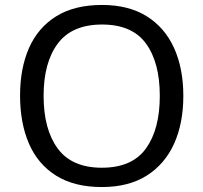

<svg xmlns="http://www.w3.org/2000/svg" viewBox="-20 -745 821 775"><path d="M720 -358Q720 -247 682.5 -164.5Q645 -82 572 -36Q499 10 391 10Q280 10 206.5 -36Q133 -82 97 -165Q61 -248 61 -359Q61 -469 97 -551Q133 -633 206.5 -679Q280 -725 392 -725Q499 -725 572 -679.5Q645 -634 682.5 -551.5Q720 -469 720 -358ZM156 -358Q156 -223 213 -145.5Q270 -68 391 -68Q513 -68 569 -145.5Q625 -223 625 -358Q625 -493 569 -569.5Q513 -646 392 -646Q271 -646 213.5 -569.5Q156 -493 156 -358Z"/></svg>

Font: Noto Sans Tifinagh Hawad
Style: Regular
Weight: 400
Designer: JamraPatel
Foundry: JamraPatel LLC
Version: Version 2.006; ttfautohint (v1.8.4.7-5d5b)